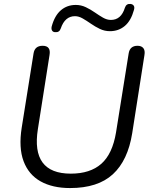

<svg xmlns="http://www.w3.org/2000/svg" viewBox="-20 -944 768 973"><path d="M335 9Q246 9 185.5 -25Q125 -59 99.5 -127Q74 -195 90 -297L150 -673Q156 -712 196 -712Q239 -712 231 -665L172 -290Q136 -64 339 -64Q437 -64 493.5 -114Q550 -164 568 -273L632 -673Q638 -712 677 -712Q697 -712 706.5 -700Q716 -688 712 -665L650 -269Q628 -131 552 -61Q476 9 335 9ZM260 -781Q249 -781 244 -789Q239 -797 242 -810Q257 -865 288.5 -892Q320 -919 364 -919Q391 -919 415 -907.5Q439 -896 460.5 -881Q482 -866 502 -854.5Q522 -843 542 -843Q594 -843 613 -905Q620 -926 641 -924Q652 -923 657.5 -915.5Q663 -908 659 -894Q644 -839 612.5 -812.5Q581 -786 537 -786Q510 -786 486 -797.5Q462 -809 440.5 -824Q419 -839 399 -850.5Q379 -862 360 -862Q309 -862 288 -800Q281 -779 260 -781Z"/></svg>

Font: Nunito
Style: Italic
Weight: 400
Italic angle: -9°
Designer: Vernon Adams
Foundry: Vernon Adams
Version: Version 3.601; ttfautohint (v1.8.2.53-6de2)